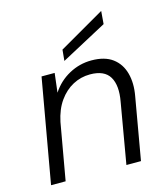

<svg xmlns="http://www.w3.org/2000/svg" viewBox="-108 -806 778 891"><g transform="rotate(-15 281.0 -360.5)"><path d="M27 0 115 -499H178L167 -407Q199 -456 249.5 -483.5Q300 -511 357 -511Q421 -511 458.5 -483Q496 -455 509 -406.5Q522 -358 511 -298L459 0H389L439 -290Q453 -366 428 -408Q403 -450 334 -450Q290 -450 251.5 -429.5Q213 -409 185 -369.5Q157 -330 145 -272L97 0ZM236 -541 241 -594 461 -721 456 -659Z"/></g></svg>

Font: DM Sans 20pt Light
Style: Italic
Weight: 300
Italic angle: -10°
Version: Version 4.004;gftools[0.9.30]